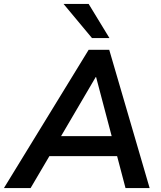

<svg xmlns="http://www.w3.org/2000/svg" viewBox="-58 -959 822 979"><path d="M-38 0 394 -705H499L705 0H582L532 -190L572 -163H158L208 -187L98 0ZM430 -566 240 -242 218 -265H545L518 -240L432 -566ZM411 -765 266 -939H394L500 -765Z"/></svg>

Font: Nunito Sans 12pt ExtraLight
Style: Italic
Weight: 200
Italic angle: -9°
Designer: Vernon Adams
Foundry: Vernon Adams
Version: Version 3.101;gftools[0.9.27]